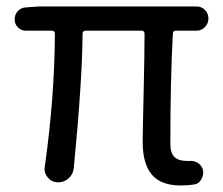

<svg xmlns="http://www.w3.org/2000/svg" viewBox="-20 -563 693 596"><path d="M541 12.7Q479.5 12.7 451.2 -21Q422.9 -54.7 422.9 -122.1Q422.9 -148.4 425.8 -272.5Q428.7 -396.5 428.7 -458Q428.7 -467.8 418.9 -467.8H246.1Q236.3 -467.8 236.3 -458Q235.4 -312.5 209 -41Q207 -21.5 192.4 -8.8Q178.7 2.9 161.1 2.9Q159.2 2.9 158.2 2.9Q139.6 2 127.9 -12.7Q118.2 -24.4 118.2 -39.1Q118.2 -42 119.1 -45.9Q149.4 -260.7 150.4 -458Q150.4 -467.8 140.6 -467.8H59.6Q45.9 -467.8 35.6 -478Q25.4 -488.3 25.4 -502.9Q25.4 -517.6 35.2 -528.3Q44.9 -539.1 59.6 -540L102.5 -543H589.8Q605.5 -543 616.2 -532.2Q627 -521.5 627 -505.9Q627 -490.2 616.2 -479Q605.5 -467.8 589.8 -467.8H526.4Q516.6 -467.8 516.6 -458Q508.8 -317.4 508.8 -116.2Q508.8 -87.9 521.5 -75.7Q534.2 -63.5 559.6 -63.5Q564.5 -63.5 569.3 -63.5Q584 -64.5 595.7 -56.2Q607.4 -47.9 610.4 -33.2Q612.3 -18.6 604.5 -5.4Q596.7 7.8 582 9.8Q563.5 12.7 541 12.7Z"/></svg>

Font: irohamaru Regular
Style: Regular
Weight: 400
Designer: [Source Han Sans]
Ryoko NISHIZUKA  (kana & ideographs); Paul D. Hunt (Latin, Greek & Cyrillic); Wenlong ZHANG  (bopomofo
Version: Version 1.00